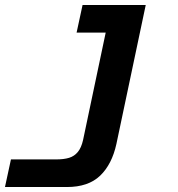

<svg xmlns="http://www.w3.org/2000/svg" viewBox="-47 -574 717 772"><path d="M222 178H-27L-3 67H178Q210 67 231 60.5Q252 54 266 37Q280 20 287 -11L378 -443H261L285 -554H539L421 5Q403 87 355.5 132.5Q308 178 222 178Z"/></svg>

Font: Azeret Mono SemiBold
Style: Italic
Weight: 600
Italic angle: -12°
Designer: Martin Vácha
Foundry: Displaay
Version: Version 1.000; Glyphs 3.0.3, build 3074